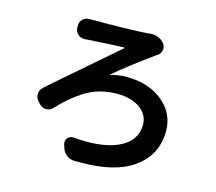

<svg xmlns="http://www.w3.org/2000/svg" viewBox="-112 -898 1225 1090"><g transform="rotate(15 500.0 -353.0)"><path d="M292 -630.9Q289.1 -630.9 286.1 -630.9Q266.6 -630.9 251 -643.6Q233.4 -658.2 232.4 -681.6V-695.3Q231.4 -717.8 248 -733.4Q263.7 -748 285.2 -748Q286.1 -748 287.1 -748Q296.9 -748 306.6 -748Q506.8 -748 622.1 -754.9Q629.9 -755.9 638.7 -756.8Q645.5 -757.8 651.4 -757.8Q669.9 -757.8 687.5 -751Q710.9 -742.2 725.6 -722.7Q735.4 -709 735.4 -694.3Q735.4 -689.5 734.4 -683.6Q730.5 -663.1 711.9 -651.4Q709 -649.4 704.1 -646.5Q561.5 -543 482.4 -475.6Q481.4 -474.6 481.9 -473.6Q482.4 -472.7 484.4 -472.7Q527.3 -485.4 577.1 -485.4Q706.1 -485.4 788.6 -417.5Q871.1 -349.6 871.1 -246.1Q871.1 -103.5 754.9 -22.5Q649.4 51.8 449.2 51.8Q429.7 51.8 409.2 51.8Q383.8 50.8 363.8 34.2Q343.8 17.6 336.9 -7.8L331.1 -25.4Q330.1 -31.2 330.1 -37.1Q330.1 -49.8 338.9 -60.5Q351.6 -75.2 369.1 -75.2Q371.1 -75.2 373 -75.2Q413.1 -71.3 449.2 -71.3Q567.4 -71.3 639.6 -106.4Q735.4 -152.3 735.4 -246.1Q735.4 -304.7 684.6 -341.8Q633.8 -378.9 549.8 -378.9Q496.1 -378.9 448.2 -365.7Q400.4 -352.5 359.4 -326.2Q318.4 -299.8 287.1 -272.9Q255.9 -246.1 219.7 -208Q204.1 -190.4 180.7 -190.4Q180.7 -190.4 179.7 -190.4Q157.2 -190.4 141.6 -207L128.9 -220.7Q113.3 -237.3 113.3 -259.8Q113.3 -285.2 131.8 -301.8Q197.3 -360.4 341.3 -484.4Q485.4 -608.4 519.5 -638.7Q520.5 -640.6 520 -642.1Q519.5 -643.6 517.6 -643.6Q486.3 -642.6 407.7 -638.2Q329.1 -633.8 313.5 -632.8Q303.7 -631.8 292 -630.9Z"/></g></svg>

Font: Gen Jyuu Gothic Monospace Bold
Style: Bold
Weight: 700
Designer: [Source Han Sans]
Ryoko NISHIZUKA  (kana & ideographs); Paul D. Hunt (Latin, Greek & Cyrillic); Wenlong ZHANG  (bopomofo
Version: Version 1.002.20150607